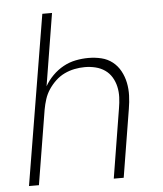

<svg xmlns="http://www.w3.org/2000/svg" viewBox="-53 -781 705 828"><g transform="rotate(-5 300.0 -367.5)"><path d="M39 0 161 -735H203L152 -422Q166 -447 187 -468Q208 -489 233.5 -503Q259 -517 287 -522.5Q315 -528 342 -528Q371 -528 398 -521.5Q425 -515 446 -498.5Q467 -482 480 -458Q493 -434 498.5 -407Q504 -380 503 -351.5Q502 -323 497 -294L449 0H406L455 -301Q459 -324 460 -347.5Q461 -371 456 -393.5Q451 -416 439.5 -435Q428 -454 410 -466.5Q392 -479 369.5 -484.5Q347 -490 323 -490Q301 -490 278.5 -485.5Q256 -481 235 -471Q214 -461 196.5 -444.5Q179 -428 166 -408.5Q153 -389 146 -367Q139 -345 135 -323L82 0Z"/></g></svg>

Font: Iosevka SS04 XLt Ex Obl
Style: Regular
Weight: 200
Width: 7
Italic angle: -9°
Monospace: yes
Designer: Belleve Invis
Foundry: Belleve Invis
Version: Version 19.0.0; ttfautohint (v1.8.4)